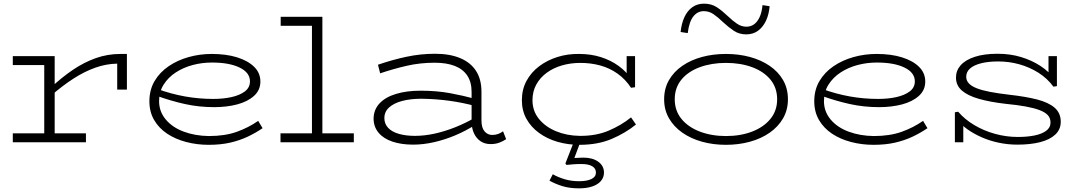

<svg xmlns="http://www.w3.org/2000/svg" viewBox="-20 -778 5915 1050"><path d="M258 -254V-299Q318 -355 378.5 -396Q439 -437 503.5 -460Q568 -483 639 -483H674V-288H621V-430Q561 -429 501.5 -408Q442 -387 381.5 -348Q321 -309 258 -254ZM50 0V-49H450V0ZM222 -8V-471H279V-8ZM50 -422V-471H277V-422Z M1121 14Q1057 14 998 -1.5Q939 -17 894 -47Q849 -77 823 -121.5Q797 -166 797 -224Q797 -287 825.5 -335Q854 -383 902.5 -416Q951 -449 1012 -466Q1073 -483 1138 -483Q1217 -483 1276.5 -464.5Q1336 -446 1370 -412.5Q1404 -379 1404 -332Q1404 -285 1369 -253.5Q1334 -222 1277 -207Q1220 -192 1151 -192Q1068 -192 991.5 -209Q915 -226 840 -253L839 -292Q916 -264 992 -250.5Q1068 -237 1146 -237Q1201 -237 1246 -247Q1291 -257 1319 -278Q1347 -299 1347 -333Q1347 -381 1290.5 -408.5Q1234 -436 1139 -436Q1085 -436 1034 -422.5Q983 -409 941.5 -382Q900 -355 875 -315.5Q850 -276 850 -225Q850 -168 886.5 -124.5Q923 -81 985 -58Q1047 -35 1122 -34Q1210 -34 1274.5 -57Q1339 -80 1392 -117L1416 -77Q1378 -51 1334.5 -30.5Q1291 -10 1239 2Q1187 14 1121 14Z M1686 -8V-686H1743V-8ZM1514 0V-49H1915V0ZM1515 -637V-686H1741V-637Z M2663 10Q2632 10 2609 -5Q2586 -20 2572.5 -48Q2559 -76 2559 -115V-276Q2559 -329 2535.5 -364.5Q2512 -400 2467 -417.5Q2422 -435 2357 -435Q2278 -435 2205.5 -418.5Q2133 -402 2059 -377L2047 -424Q2125 -451 2202.5 -467.5Q2280 -484 2359 -484Q2440 -484 2497 -460Q2554 -436 2583.5 -390Q2613 -344 2613 -276V-120Q2613 -79 2630 -59.5Q2647 -40 2672 -40Q2690 -40 2704.5 -45.5Q2719 -51 2731 -60L2748 -17Q2732 -6 2711 2Q2690 10 2663 10ZM2239 13Q2175 13 2126 -3.5Q2077 -20 2050 -52.5Q2023 -85 2023 -130Q2024 -179 2056 -213Q2088 -247 2146 -264.5Q2204 -282 2279 -282Q2368 -282 2441 -268.5Q2514 -255 2580 -237V-198Q2510 -217 2436.5 -227Q2363 -237 2285 -238Q2225 -238 2179.5 -226Q2134 -214 2108 -190.5Q2082 -167 2082 -132Q2082 -101 2102.5 -79Q2123 -57 2161 -46Q2199 -35 2249 -35Q2301 -35 2356 -47Q2411 -59 2468 -81.5Q2525 -104 2580 -136L2579 -95Q2527 -62 2470 -38Q2413 -14 2354 -0.5Q2295 13 2239 13Z M3149 14Q3085 14 3028.5 -2.5Q2972 -19 2928 -51Q2884 -83 2859 -128Q2834 -173 2834 -230Q2834 -289 2859.5 -336Q2885 -383 2929 -416Q2973 -449 3029 -466.5Q3085 -484 3147 -483Q3212 -483 3266.5 -465.5Q3321 -448 3363 -417.5Q3405 -387 3430 -348L3407 -353V-471H3453V-301L3431 -298Q3400 -345 3357 -375.5Q3314 -406 3262.5 -420Q3211 -434 3154 -434Q3101 -434 3054 -420.5Q3007 -407 2970.5 -380.5Q2934 -354 2913 -316Q2892 -278 2892 -230Q2892 -171 2927.5 -127.5Q2963 -84 3021.5 -60Q3080 -36 3150 -35Q3239 -34 3308.5 -63.5Q3378 -93 3431 -136L3458 -97Q3400 -50 3324.5 -18Q3249 14 3149 14ZM3147 252Q3095 252 3056 240Q3017 228 2985 210L3003 175Q3031 191 3067.5 202Q3104 213 3147 213Q3190 213 3214.5 201Q3239 189 3239 166Q3239 143 3218.5 131Q3198 119 3160 119Q3135 119 3115.5 120.5Q3096 122 3078 124L3072 116L3120 -7H3156L3121 86Q3132 86 3144 85Q3156 84 3170 84Q3221 84 3252 106.5Q3283 129 3283 166Q3283 192 3266.5 211.5Q3250 231 3219.5 241.5Q3189 252 3147 252Z M3950 14Q3880 14 3819 -3Q3758 -20 3711.5 -52.5Q3665 -85 3638.5 -131Q3612 -177 3612 -235Q3612 -294 3638.5 -340Q3665 -386 3711.5 -418Q3758 -450 3819 -466.5Q3880 -483 3950 -483Q4020 -483 4081 -466.5Q4142 -450 4189 -418Q4236 -386 4262.5 -340Q4289 -294 4289 -235Q4289 -177 4262.5 -131Q4236 -85 4189.5 -52.5Q4143 -20 4081.5 -3Q4020 14 3950 14ZM3950 -34Q4030 -34 4093.5 -58.5Q4157 -83 4193.5 -128Q4230 -173 4230 -235Q4230 -298 4193.5 -342.5Q4157 -387 4093.5 -410.5Q4030 -434 3950 -434Q3871 -434 3807 -410.5Q3743 -387 3706.5 -342.5Q3670 -298 3670 -235Q3670 -173 3706.5 -128Q3743 -83 3807 -58.5Q3871 -34 3950 -34ZM4061 -590Q4022 -590 3992.5 -610Q3963 -630 3934 -657Q3906 -684 3882 -700.5Q3858 -717 3829 -717Q3795 -717 3772 -688.5Q3749 -660 3741 -597L3702 -603Q3707 -650 3723 -684.5Q3739 -719 3766 -738.5Q3793 -758 3830 -758Q3871 -758 3901 -738Q3931 -718 3960 -690Q3987 -664 4011 -648Q4035 -632 4062 -632Q4085 -632 4103 -644.5Q4121 -657 4133.5 -683Q4146 -709 4150 -750L4189 -744Q4185 -698 4168.5 -663.5Q4152 -629 4125 -609.5Q4098 -590 4061 -590Z M4757 14Q4693 14 4634 -1.5Q4575 -17 4530 -47Q4485 -77 4459 -121.5Q4433 -166 4433 -224Q4433 -287 4461.5 -335Q4490 -383 4538.5 -416Q4587 -449 4648 -466Q4709 -483 4774 -483Q4853 -483 4912.5 -464.5Q4972 -446 5006 -412.5Q5040 -379 5040 -332Q5040 -285 5005 -253.5Q4970 -222 4913 -207Q4856 -192 4787 -192Q4704 -192 4627.5 -209Q4551 -226 4476 -253L4475 -292Q4552 -264 4628 -250.5Q4704 -237 4782 -237Q4837 -237 4882 -247Q4927 -257 4955 -278Q4983 -299 4983 -333Q4983 -381 4926.5 -408.5Q4870 -436 4775 -436Q4721 -436 4670 -422.5Q4619 -409 4577.5 -382Q4536 -355 4511 -315.5Q4486 -276 4486 -225Q4486 -168 4522.5 -124.5Q4559 -81 4621 -58Q4683 -35 4758 -34Q4846 -34 4910.5 -57Q4975 -80 5028 -117L5052 -77Q5014 -51 4970.5 -30.5Q4927 -10 4875 2Q4823 14 4757 14Z M5544 13Q5492 13 5442 2.5Q5392 -8 5348 -27.5Q5304 -47 5270.5 -71Q5237 -95 5217 -123L5248 -116V0H5202V-164L5220 -167Q5256 -125 5308 -94Q5360 -63 5421.5 -46Q5483 -29 5546 -29Q5597 -29 5637 -37Q5677 -45 5701 -62.5Q5725 -80 5725 -108Q5725 -132 5710.5 -148Q5696 -164 5666 -175.5Q5636 -187 5590 -195.5Q5544 -204 5481 -210Q5394 -220 5333 -237.5Q5272 -255 5240 -283Q5208 -311 5208 -354Q5208 -392 5233.5 -421Q5259 -450 5310 -467Q5361 -484 5436 -484Q5505 -484 5564 -466Q5623 -448 5669 -418Q5715 -388 5743 -350L5714 -356V-471H5760V-307L5741 -304Q5707 -350 5658.5 -380.5Q5610 -411 5554 -426.5Q5498 -442 5439 -442Q5385 -442 5345.5 -432Q5306 -422 5285 -403.5Q5264 -385 5264 -358Q5264 -338 5278 -322.5Q5292 -307 5321 -295.5Q5350 -284 5394.5 -275.5Q5439 -267 5499 -260Q5589 -250 5651.5 -234Q5714 -218 5747.5 -189Q5781 -160 5781 -112Q5781 -70 5751 -42Q5721 -14 5668 -0.5Q5615 13 5544 13Z"/></svg>

Font: BioRhyme SemiExpanded Light
Style: Regular
Weight: 300
Width: 6
Designer: Aoife Mooney
Foundry: Aoife Mooney Type
Version: Version 1.600;gftools[0.9.33]